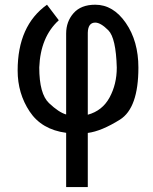

<svg xmlns="http://www.w3.org/2000/svg" viewBox="-20 -548 640 802"><path d="M377.9 -453.6Q347.7 -453.6 346.7 -411.1V-68.8Q407.7 -85.4 437.7 -140.9Q467.8 -196.3 467.8 -265.6Q464.4 -389.6 432.4 -421.6Q400.4 -453.6 377.9 -453.6ZM256.3 -407.7Q256.3 -458 287.4 -493.2Q318.4 -528.3 377.9 -528.3Q453.1 -528.3 505.6 -452.1Q558.1 -376 558.1 -265.6Q558.1 -96.7 481 -48.3Q403.8 0 346.7 7.3V233.4H256.3V6.8Q153.8 -6.8 103.8 -82.3Q53.7 -157.7 53.7 -253.4Q53.7 -440.9 176.3 -528.3L225.6 -463.4Q148.9 -393.6 144 -266.1Q144 -155.8 184.8 -117.2Q225.6 -78.6 256.3 -69.8Z"/></svg>

Font: RobotoMono-Regular
Style: Regular
Weight: 400
Designer: Google
Version: Version 2.000985; 2015; ttfautohint (v1.3)